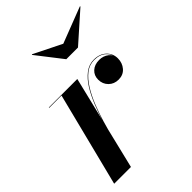

<svg xmlns="http://www.w3.org/2000/svg" viewBox="-201 -785 882 882"><g transform="rotate(-45 240.0 -344.0)"><path d="M14 0 129.5 -457.5H49.5V-460H234.5L123 0ZM159 -160.5Q168 -196.5 180.2 -238.5Q192.5 -280.5 208.8 -321.2Q225 -362 245.8 -395.5Q266.5 -429 292.8 -449.2Q319 -469.5 351 -469.5Q388 -469.5 410.8 -448.2Q433.5 -427 433.5 -395Q433.5 -365.5 415.5 -344.5Q397.5 -323.5 367 -323.5Q338 -323.5 319 -342.5Q300 -361.5 300 -390Q300 -417 318.5 -434Q337 -451 367.5 -451Q393.5 -451 413 -436Q432.5 -421 432.5 -395H431Q431 -426 409.2 -446.5Q387.5 -467 351 -467Q319.5 -467 293.8 -446.8Q268 -426.5 247.5 -393.2Q227 -360 210.8 -319.5Q194.5 -279 182.2 -237.5Q170 -196 161.5 -160.5ZM263 -560 165.5 -685.5 167.5 -687.5 303.5 -620 478.5 -687.5 480.5 -685.5 339 -560Z"/></g></svg>

Font: Bodoni Moda 72pt SemiBold
Style: Italic
Weight: 600
Italic angle: -13°
Designer: Owen Earl
Foundry: indestructible type
Version: Version 2.004